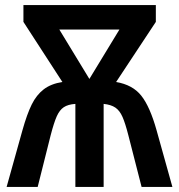

<svg xmlns="http://www.w3.org/2000/svg" viewBox="-20 -734 703 754"><path d="M592 -648 436 -412Q501 -401 535 -358Q569 -315 595 -222L657 0H536L484 -203Q472 -250 461 -275Q450 -300 433 -311.5Q416 -323 387 -326V0H276V-326Q247 -324 230.5 -313Q214 -302 203 -277.5Q192 -253 179 -203L128 0H6L68 -222Q86 -286 104.5 -323.5Q123 -361 151.5 -383Q180 -405 225 -412L72 -648V-714H592ZM213 -618 331 -424 449 -618Z"/></svg>

Font: Noto Sans Display Medium Narrow
Style: Regular
Weight: 500
Width: 4
Designer: Monotype Design team
Foundry: Monotype Imaging Inc.
Version: Version 1.000